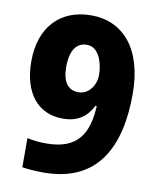

<svg xmlns="http://www.w3.org/2000/svg" viewBox="-83 -789 712 864"><g transform="rotate(10 273.0 -357.0)"><path d="M509 -407C509 -619 406 -724 265 -724C121 -724 34 -628 34 -474C34 -329 104 -244 218 -244C289 -244 328 -277 353 -326H359C353 -202 309 -121 165 -121C132 -121 104 -124 77 -130V3C105 8 145 10 175 10C422 10 509 -166 509 -407ZM268 -590C326 -590 345 -515 345 -464C345 -422 316 -373 266 -373C217 -373 193 -411 193 -476C193 -554 222 -590 268 -590Z"/></g></svg>

Font: Noto Sans Thai Looped SemiCondensed ExtraBold
Style: Regular
Weight: 800
Width: 4
Designer: Sasikarn Vongin, Ben Mitchell
Foundry: The Fontpad Ltd
Version: Version 1.001